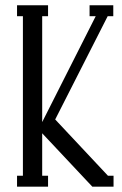

<svg xmlns="http://www.w3.org/2000/svg" viewBox="-20 -700 457 720"><path d="M160.2 0H43.9V-41H65.9V-639.2H43.9V-680.2H160.2V-639.2H138.2V-242.2L338.9 -639.2H315.9V-680.2H404.8V-639.2H383.8L187 -252L384.8 -41H405.8V0H326.2L138.2 -200.2V-41H160.2Z"/></svg>

Font: Margherita
Style: Regular
Weight: 400
Designer: James Puckett
Foundry: Dunwich Type Founders
Version: Version 1.008;hotconv 1.0.109;makeotfexe 2.5.65596